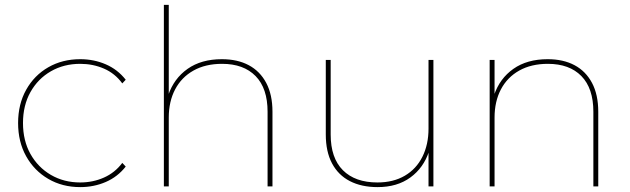

<svg xmlns="http://www.w3.org/2000/svg" viewBox="-20 -762 2575 785"><path d="M308 3Q235 3 177.5 -30.5Q120 -64 87 -123Q54 -182 54 -259Q54 -336 87 -395Q120 -454 177.5 -487Q235 -520 308 -520Q364 -520 412.5 -499Q461 -478 494 -436L480 -421Q450 -462 405 -481.5Q360 -501 308 -501Q241 -501 188 -470.5Q135 -440 104.5 -385.5Q74 -331 74 -259Q74 -187 104.5 -132.5Q135 -78 188 -47Q241 -16 308 -16Q360 -16 405 -36Q450 -56 480 -96L494 -81Q461 -39 412.5 -18Q364 3 308 3Z M650 0V-742H670V-370L668 -373Q691 -441 747 -480.5Q803 -520 887 -520Q951 -520 997 -495.5Q1043 -471 1068.5 -423Q1094 -375 1094 -305V0H1074V-305Q1074 -401 1025 -451Q976 -501 888 -501Q820 -501 771 -473.5Q722 -446 696 -396.5Q670 -347 670 -281V0Z M1524 3Q1458 3 1410.5 -21.5Q1363 -46 1337.5 -94Q1312 -142 1312 -212V-517H1332V-212Q1332 -116 1382 -66Q1432 -16 1523 -16Q1588 -16 1635 -43.5Q1682 -71 1707 -121Q1732 -171 1732 -236V-517H1752V0H1732V-146L1734 -143Q1712 -76 1658 -36.5Q1604 3 1524 3Z M1982 0V-517H2002V-370L2000 -373Q2023 -441 2079 -480.5Q2135 -520 2219 -520Q2283 -520 2329 -495.5Q2375 -471 2400.5 -423Q2426 -375 2426 -305V0H2406V-305Q2406 -401 2357 -451Q2308 -501 2220 -501Q2152 -501 2103 -473.5Q2054 -446 2028 -396.5Q2002 -347 2002 -281V0Z"/></svg>

Font: Montserrat Alternates Thin
Style: Regular
Weight: 100
Designer: Julieta Ulanovsky
Foundry: Julieta Ulanovsky
Version: Version 9.000